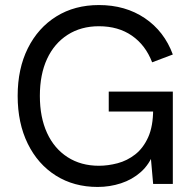

<svg xmlns="http://www.w3.org/2000/svg" viewBox="-20 -729 771 761"><path d="M367 12Q273 12 201.5 -33Q130 -78 90 -159.5Q50 -241 50 -349Q50 -457 90.5 -538Q131 -619 203.5 -664Q276 -709 372 -709Q477 -709 554 -657Q631 -605 665 -513L583 -482Q557 -550 503 -587.5Q449 -625 372 -625Q301 -625 248 -591Q195 -557 166.5 -495.5Q138 -434 138 -349Q138 -264 166.5 -202Q195 -140 248 -106Q301 -72 372 -72Q408 -72 446 -82Q484 -92 516 -117Q548 -142 567.5 -185.5Q587 -229 587 -296V-347L607 -287H411V-366H665V0H587L575 -136L590 -125Q572 -77 538 -47Q504 -17 459.5 -2.5Q415 12 367 12Z"/></svg>

Font: Hanken Grotesk
Style: Regular
Weight: 400
Designer: Alfredo Marco Pradil
Foundry: Hanken Design Co.
Version: Version 3.013